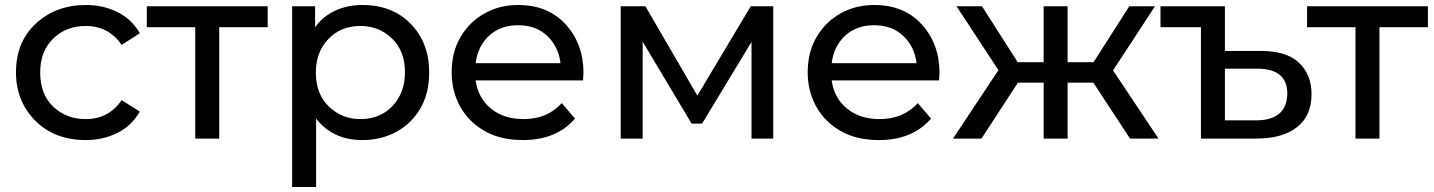

<svg xmlns="http://www.w3.org/2000/svg" viewBox="-20 -555 5744 769"><path d="M324 6Q198 6 121 -72Q44 -150 44 -265Q44 -388 124.5 -461.5Q205 -535 324 -535Q393 -535 450 -507Q507 -479 540 -422L467 -375Q416 -451 323 -451Q245 -451 193 -400.5Q141 -350 141 -265Q141 -177 193.5 -127.5Q246 -78 323 -78Q416 -78 467 -154L540 -108Q507 -51 450 -22.5Q393 6 324 6Z M858 0H762V-446H568V-530H1052V-446H858Z M1246 194H1150V-530H1242V-446Q1276 -492 1325 -513.5Q1374 -535 1431 -535Q1552 -535 1625.5 -459Q1699 -383 1699 -265Q1699 -181 1663.5 -120.5Q1628 -60 1567.5 -27Q1507 6 1431 6Q1313 6 1246 -80ZM1423 -78Q1503 -78 1552.5 -131Q1602 -184 1602 -265Q1602 -351 1550 -401Q1498 -451 1423 -451Q1345 -451 1295 -398.5Q1245 -346 1245 -265Q1245 -178 1297.5 -128Q1350 -78 1423 -78Z M2074 6Q1984 6 1920.5 -30.5Q1857 -67 1823 -128.5Q1789 -190 1789 -265Q1789 -347 1825 -407.5Q1861 -468 1921 -501.5Q1981 -535 2055 -535Q2175 -535 2246 -457Q2317 -379 2317 -262L2315 -233H1885Q1895 -162 1946.5 -120Q1998 -78 2077 -78Q2172 -78 2230 -142L2283 -80Q2209 6 2074 6ZM2225 -302Q2217 -368 2172 -411Q2127 -454 2055 -454Q1985 -454 1939.5 -412.5Q1894 -371 1885 -302Z M3077 0H2990V-387L2792 -60H2750L2554 -388V0H2466V-530H2565L2773 -172L2987 -530H3077Z M3500 6Q3410 6 3346.5 -30.5Q3283 -67 3249 -128.5Q3215 -190 3215 -265Q3215 -347 3251 -407.5Q3287 -468 3347 -501.5Q3407 -535 3481 -535Q3601 -535 3672 -457Q3743 -379 3743 -262L3741 -233H3311Q3321 -162 3372.5 -120Q3424 -78 3503 -78Q3598 -78 3656 -142L3709 -80Q3635 6 3500 6ZM3651 -302Q3643 -368 3598 -411Q3553 -454 3481 -454Q3411 -454 3365.5 -412.5Q3320 -371 3311 -302Z M4620 0H4506L4359 -224H4256V0H4160V-224H4057L3911 0H3797L3979 -274L3811 -530H3913L4056 -306H4160V-530H4256V-306H4360L4503 -530H4606L4438 -273Z M5013 0H4790V-446H4628V-530H4886V-351H5030Q5133 -351 5183 -303.5Q5233 -256 5233 -178Q5233 -91 5174.5 -45.5Q5116 0 5013 0ZM5010 -73Q5134 -73 5136 -180Q5136 -280 5015 -280H4886V-73Z M5505 0H5409V-446H5215V-530H5699V-446H5505Z"/></svg>

Font: Argentum Novus
Style: Regular
Weight: 400
Designer: Julieta Ulanovsky
Foundry: Julieta Ulanovsky
Version: Version 7.20;July 27, 2021;FontCreator 13.0.0.2683 64-bit